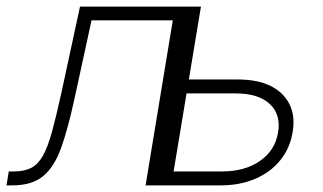

<svg xmlns="http://www.w3.org/2000/svg" viewBox="-45 -559 975 579"><path d="M-25.4 0 -18.6 -42H-3.9Q28.3 -42 49.1 -52.7Q69.8 -63.5 84.5 -89.6Q99.1 -115.7 111.6 -160.9Q124 -206.1 139.2 -274.9L196.3 -539.1H527.3L438 0H394L476.1 -497.6H231L180.2 -264.2Q160.6 -172.9 139.9 -114.5Q119.1 -56.2 85.4 -28.1Q51.8 0 -7.8 0ZM513.7 -319.3H671.9Q731.9 -319.3 771.5 -299.6Q811 -279.8 828.4 -243.9Q845.7 -208 837.4 -160.2Q829.6 -112.3 800.5 -76.2Q771.5 -40 725.3 -20Q679.2 0 619.6 0H427.7L517.1 -539.1H561L478.5 -42H625Q693.4 -42 739 -73.7Q784.7 -105.5 793.5 -159.2Q802.7 -213.4 768.6 -245.4Q734.4 -277.3 666 -277.3H506.3Z"/></svg>

Font: Inter 18pt ExtraLight
Style: Italic
Weight: 250
Italic angle: -9.3988°
Designer: Rasmus Andersson
Foundry: rsms
Version: Version 4.001;git-66647c0bb